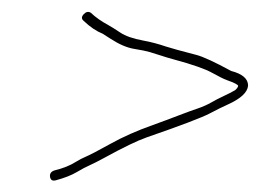

<svg xmlns="http://www.w3.org/2000/svg" viewBox="-20 -402 455 330"><path d="M123.8 -377.5C127.8 -381.8 132 -382.7 136.2 -380C144 -372.5 154.2 -365.3 166.8 -358.5C171.1 -356.2 177.7 -352 186.6 -346.1C195.5 -340.1 208.7 -335.5 226.1 -332.3C239.3 -329.9 252.4 -326.4 265.3 -322C273.1 -319.4 290.5 -314.6 317.6 -307.6C329.1 -304.6 349 -295.4 377.4 -280C396.6 -275 406.3 -266.7 406.4 -255C405.5 -243.2 393.6 -232.2 370.7 -222C363.2 -218.7 353 -213.6 340.2 -206.9C327.4 -200.1 291.3 -186.4 231.9 -165.8C216.1 -160.3 192.1 -148.7 159.8 -131C148.8 -125 140.3 -120.7 134.2 -118C128.1 -115.3 120.6 -111.4 111.7 -106.1C102.8 -100.8 90.7 -96.1 75.6 -92C70 -90.7 66.9 -92.7 66 -98C65.2 -103.3 67.6 -107 73.3 -109C88.2 -112.6 100.7 -117.6 110.7 -124C115.9 -127.3 121.7 -130.3 128.1 -133C134.5 -135.7 148.4 -142.9 169.8 -154.8C191.2 -166.7 215.5 -177.5 242.7 -187.1C256.2 -191.9 273.5 -198.4 294.7 -206.5C302.5 -209.5 310.8 -212.5 319.7 -215.5C328.5 -218.5 336.3 -222 343.3 -226C350.3 -230 357.4 -233.7 364.6 -237C371.8 -240.3 378.3 -243.7 384.1 -247C387.2 -249.7 388.9 -252.1 389.3 -254.2C389.6 -256.3 383 -259.7 369.4 -264.5C364.7 -266.2 356.4 -270.3 344.5 -276.9C332.6 -283.5 311.1 -291.1 280 -299.5C271.3 -301.8 263.5 -304.2 256.6 -306.5C249.6 -308.8 243.2 -310.8 237.5 -312.5C231.8 -314.2 222.8 -316 210.5 -318C198.3 -320 185 -325.7 170.6 -335C165.4 -338.3 160.7 -341.3 156.5 -344C145.6 -348.4 134.7 -355.7 124 -366C119.8 -369.3 119.8 -373.2 123.8 -377.5Z"/></svg>

Font: Proton
Style: BkIt
Weight: 500
Version: Version 1.017